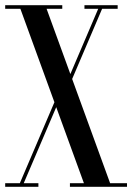

<svg xmlns="http://www.w3.org/2000/svg" viewBox="-42 -720 510 740"><path d="M236.1 -415.6 351.5 -686H411.5V-700H283.5V-686H336.5L229.2 -434.6L137.6 -686H198V-700H-22V-686H36.6L167.7 -326L34.5 -14H-22V0H106V-14H49.5L174.7 -307L281.4 -14H227.5V0H447.5V-14H382.4Z"/></svg>

Font: Picaflor 36 pt
Style: Regular
Weight: 400
Designer: Ariel Martín Pérez
Foundry: Tunera Type Foundry
Version: Version 1.000;hotconv 1.0.109;makeotfexe 2.5.65596